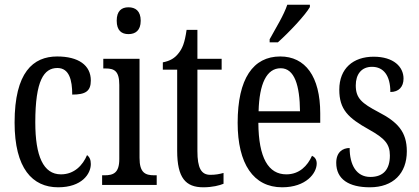

<svg xmlns="http://www.w3.org/2000/svg" viewBox="-20 -786 1780 816"><path d="M227 10C328 10 366 -47 366 -89C366 -108 360 -119 350 -127C332 -84 296 -45 239 -45C164 -45 130 -123 130 -266C130 -445 167 -497 224 -497C274 -497 287 -446 287 -384C343 -384 366 -398 366 -444C366 -509 313 -546 223 -546C121 -546 42 -479 42 -265C42 -70 118 10 227 10Z M526 -641C555 -641 578 -656 578 -698C578 -740 555 -755 526 -755C497 -755 476 -740 476 -698C476 -656 497 -641 526 -641ZM414 0H646V-41H636C597 -41 573 -52 573 -115V-536H419V-495H429C466 -495 487 -484 487 -425V-110C487 -51 462 -41 424 -41H414Z M844 10C883 10 913 2 930 -5V-51C912 -46 896 -43 874 -43C835 -43 819 -72 819 -144V-490H922V-536H819V-659H773C765 -603 755 -580 739 -560C723 -539 703 -527 672 -521V-490H733V-145C733 -30 769 10 844 10Z M1126 -619V-606H1161C1209 -649 1277 -721 1297 -756V-766H1201C1186 -721 1154 -670 1126 -619ZM1179 10C1281 10 1326 -50 1326 -91C1326 -109 1317 -119 1306 -124C1287 -81 1252 -45 1197 -45C1121 -45 1079 -114 1078 -264H1341V-304C1341 -462 1277 -546 1171 -546C1056 -546 990 -452 990 -264C990 -90 1057 10 1179 10ZM1255 -313H1079C1082 -430 1113 -496 1173 -496C1232 -496 1254 -422 1255 -313Z M1552 10C1651 10 1709 -49 1709 -143C1709 -227 1669 -268 1588 -310C1518 -347 1492 -368 1492 -423C1492 -470 1516 -502 1561 -502C1610 -502 1639 -465 1639 -395C1675 -395 1695 -417 1695 -452C1695 -502 1653 -545 1568 -545C1481 -545 1422 -495 1422 -405C1422 -321 1459 -285 1549 -235C1615 -198 1637 -174 1637 -125C1637 -67 1610 -34 1554 -34C1494 -34 1466 -86 1466 -157C1437 -157 1409 -140 1409 -94C1409 -24 1463 10 1552 10Z"/></svg>

Font: Noto Serif Sinhala ExtraCondensed
Style: Regular
Weight: 400
Width: 2
Designer: Jelle Bosma - Monotype Design Team
Foundry: Monotype Imaging Inc.
Version: Version 2.007